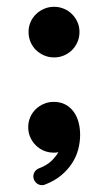

<svg xmlns="http://www.w3.org/2000/svg" viewBox="-20 -417 319 565"><path d="M215.8 -20Q215.8 1 210.2 22.5Q204.6 43.9 192.1 63.2Q179.7 82.5 160.2 98.9Q140.6 115.2 112.8 126Q110.4 127 108.4 127.4Q106.4 127.9 104 127.9Q92.8 127.9 85.4 119.9Q78.1 111.8 78.1 102.1Q78.1 94.2 82.8 87.6Q87.4 81.1 95.2 78.1Q117.2 69.8 130.4 57.4Q143.6 44.9 151.9 30.8Q147.9 31.7 145 32Q142.1 32.2 138.2 32.2Q122.6 32.2 108.9 26.4Q95.2 20.5 85 10.3Q74.7 0 68.8 -13.7Q63 -27.3 63 -43Q63 -58.1 68.8 -71.8Q74.7 -85.4 85 -95.5Q95.2 -105.5 108.9 -111.3Q122.6 -117.2 138.2 -117.2Q157.7 -117.2 172.4 -109.4Q187 -101.6 196.8 -88.1Q206.5 -74.7 211.2 -57.1Q215.8 -39.6 215.8 -20ZM213.9 -323.2Q213.9 -307.1 208 -293.5Q202.1 -279.8 192.1 -269.8Q182.1 -259.8 168.5 -253.9Q154.8 -248 139.2 -248Q123.5 -248 109.9 -253.9Q96.2 -259.8 85.9 -269.8Q75.7 -279.8 69.8 -293.5Q64 -307.1 64 -323.2Q64 -338.4 69.8 -351.8Q75.7 -365.2 85.9 -375.2Q96.2 -385.3 109.9 -391.1Q123.5 -397 139.2 -397Q154.8 -397 168.5 -391.1Q182.1 -385.3 192.1 -375.2Q202.1 -365.2 208 -351.8Q213.9 -338.4 213.9 -323.2Z"/></svg>

Font: Ribeye
Style: Regular
Weight: 400
Designer: Astigmatic (AOETI)
Foundry: Astigmatic (AOETI)
Version: Version 1.000